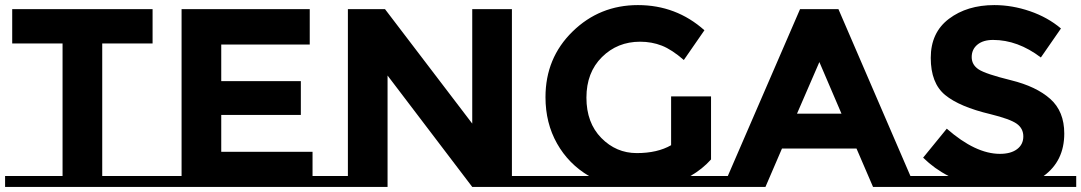

<svg xmlns="http://www.w3.org/2000/svg" viewBox="-20 -735 4252 755"><path d="M608 -43V0H0V-43H226V-564H28V-699H580V-564H382V-43Z M694 -43V-699H1198V-560H850V-416H1163V-283H850V-138H1209V-43H1306V0H597V-43Z M1348 -43V-699H1494L1837 -249V-699H1993V-43H2090V0H1837L1504 -438V0H1251V-43Z M2829 -43V0H2079V-43H2296Q2216 -90 2170.5 -170.5Q2125 -251 2125 -353Q2125 -507 2231.5 -611Q2338 -715 2488.5 -715Q2639 -715 2750 -616L2669 -499Q2622 -540 2582.5 -555.5Q2543 -571 2497 -571Q2408 -571 2347 -510.5Q2286 -450 2286 -351Q2286 -252 2344.5 -192.5Q2403 -133 2484 -133Q2565 -133 2619 -164V-356H2776V-108Q2742 -70 2695 -43Z M3676 -43V0H3413L3348 -151H3055L2990 0H2727V-43H2842L3126 -699H3277L3560 -43ZM3202 -491 3114 -288H3289Z M4212 -43V0H3574V-43H3710Q3655 -71 3610 -115L3703 -229Q3816 -130 3912 -130Q3955 -130 3979.5 -148.5Q4004 -167 4004 -198.5Q4004 -230 3978 -248.5Q3952 -267 3875 -286Q3753 -315 3696.5 -361.5Q3640 -408 3640 -507.5Q3640 -607 3711.5 -661Q3783 -715 3890 -715Q3960 -715 4030 -691Q4100 -667 4152 -623L4073 -509Q3982 -578 3885 -578Q3846 -578 3823.5 -559.5Q3801 -541 3801 -510.5Q3801 -480 3828.5 -462Q3856 -444 3955.5 -419.5Q4055 -395 4110 -346Q4165 -297 4165 -210Q4165 -102 4084 -43Z"/></svg>

Font: Montserrat Subrayada
Style: Bold
Weight: 700
Version: Version 2.001